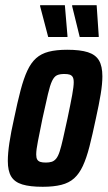

<svg xmlns="http://www.w3.org/2000/svg" viewBox="-20 -709 413 737"><path d="M144 8Q95 8 65.5 -1Q36 -10 23 -31.5Q10 -53 10 -91Q10 -120 16 -160.5Q22 -201 34 -254Q47 -317 59 -362.5Q71 -408 85 -438Q99 -468 118.5 -485.5Q138 -503 167 -510.5Q196 -518 238 -518Q288 -518 317.5 -508.5Q347 -499 360 -477Q373 -455 373 -416Q373 -387 366.5 -347.5Q360 -308 348 -254Q335 -192 323.5 -147Q312 -102 298 -72Q284 -42 264.5 -24.5Q245 -7 215.5 0.5Q186 8 144 8ZM156 -85Q169 -85 178.5 -88Q188 -91 195.5 -100Q203 -109 209 -127.5Q215 -146 222 -177Q229 -208 239 -254Q251 -311 257 -344Q263 -377 263 -393Q263 -407 259 -413.5Q255 -420 247.5 -422.5Q240 -425 227 -425Q209 -425 198.5 -420Q188 -415 180 -398.5Q172 -382 164 -347.5Q156 -313 143 -254Q132 -199 125.5 -166.5Q119 -134 119 -116Q119 -103 123 -96.5Q127 -90 135 -87.5Q143 -85 156 -85ZM165 -567 134 -685V-689H229L239 -571V-567ZM286 -567 257 -685V-689H351L359 -571V-567Z"/></svg>

Font: Saira ExtraCondensed
Style: Bold Italic
Weight: 700
Width: 2
Italic angle: -12°
Designer: Hector Gatti with collaboration of the Omnibus-Type team
Foundry: Omnibus-Type
Version: Version 1.101